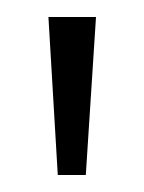

<svg xmlns="http://www.w3.org/2000/svg" viewBox="-20 -775 170 226"><path d="M48 -569 37 -755H93L81 -569Z"/></svg>

Font: DM Sans 28pt ExtraLight
Style: Regular
Weight: 250
Version: Version 4.004;gftools[0.9.30]